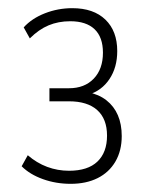

<svg xmlns="http://www.w3.org/2000/svg" viewBox="-20 -729 360 470"><path d="M153 -279Q117 -279 85 -290.5Q53 -302 33 -322L48 -349Q70 -330 95.5 -320.5Q121 -311 149 -311Q195 -311 218.5 -333.5Q242 -356 242 -397Q242 -438 218 -459.5Q194 -481 149 -481H101V-513H149Q187 -513 209.5 -536.5Q232 -560 232 -600Q232 -638 211.5 -657.5Q191 -677 152 -677Q123 -677 99 -667Q75 -657 53 -635L38 -662Q58 -684 90 -696.5Q122 -709 157 -709Q209 -709 238 -681Q267 -653 267 -604Q267 -564 248 -535.5Q229 -507 196 -497V-503Q222 -498 240.5 -483.5Q259 -469 268.5 -447Q278 -425 278 -396Q278 -360 262.5 -333.5Q247 -307 219 -293Q191 -279 153 -279Z"/></svg>

Font: Nunito Sans 12pt ExtraLight Condensed
Style: Regular
Weight: 200
Width: 3
Version: Version 3.101;gftools[0.9.27]